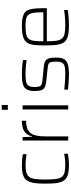

<svg xmlns="http://www.w3.org/2000/svg" viewBox="658 -1440 791 2146"><g transform="rotate(-90 1053.0 -367.5)"><path d="M275 8Q219 8 182.5 -1Q146 -10 124 -30Q102 -50 91 -80.5Q80 -111 76.5 -154.5Q73 -198 73 -254Q73 -317 77.5 -361.5Q82 -406 95 -436.5Q108 -467 130.5 -484.5Q153 -502 187 -510Q221 -518 270 -518Q304 -518 341 -515Q378 -512 402 -506V-466Q377 -470 342.5 -473.5Q308 -477 281 -477Q228 -477 196 -467.5Q164 -458 147 -434Q130 -410 124.5 -366.5Q119 -323 119 -256Q119 -186 124.5 -141.5Q130 -97 147.5 -73.5Q165 -50 197.5 -41.5Q230 -33 283 -33Q314 -33 349 -36.5Q384 -40 407 -45V-4Q384 1 347 4.5Q310 8 275 8Z M555 0V-510H593L597 -404H601Q613 -450 638.5 -475Q664 -500 699 -509Q734 -518 776 -518V-471Q704 -471 666 -446Q628 -421 614.5 -372Q601 -323 601 -252V0Z M898 -675V-743H952V-675ZM902 0V-510H948V0Z M1299 8Q1273 8 1241 6.5Q1209 5 1178.5 2.5Q1148 0 1124 -3V-44Q1156 -41 1179.5 -39Q1203 -37 1223 -35.5Q1243 -34 1263.5 -33.5Q1284 -33 1309 -33Q1365 -33 1392 -43Q1419 -53 1428 -75.5Q1437 -98 1437 -135Q1437 -178 1430 -197Q1423 -216 1407.5 -221.5Q1392 -227 1363 -230L1218 -245Q1174 -250 1150 -262.5Q1126 -275 1117 -302Q1108 -329 1108 -372Q1108 -422 1120.5 -451.5Q1133 -481 1158.5 -495.5Q1184 -510 1220 -514Q1256 -518 1302 -518Q1326 -518 1353 -516.5Q1380 -515 1406.5 -512.5Q1433 -510 1454 -505V-465Q1426 -469 1400 -472Q1374 -475 1347.5 -476Q1321 -477 1289 -477Q1249 -477 1218 -472Q1187 -467 1170 -446.5Q1153 -426 1153 -378Q1153 -341 1159.5 -322.5Q1166 -304 1182.5 -297.5Q1199 -291 1228 -288L1370 -274Q1415 -270 1438.5 -258.5Q1462 -247 1472 -219.5Q1482 -192 1482 -135Q1482 -90 1471.5 -62Q1461 -34 1438.5 -19Q1416 -4 1381.5 2Q1347 8 1299 8Z M1837 8Q1779 8 1739.5 0.5Q1700 -7 1676 -24.5Q1652 -42 1639 -72Q1626 -102 1622 -147Q1618 -192 1618 -254Q1618 -328 1623 -378.5Q1628 -429 1648.5 -459.5Q1669 -490 1714 -504Q1759 -518 1838 -518Q1894 -518 1930 -509.5Q1966 -501 1987 -483.5Q2008 -466 2018 -435Q2028 -404 2031 -360Q2034 -316 2034 -256V-239H1664Q1664 -177 1669.5 -136.5Q1675 -96 1692.5 -73Q1710 -50 1746.5 -41.5Q1783 -33 1845 -33Q1871 -33 1901.5 -34.5Q1932 -36 1961.5 -39Q1991 -42 2014 -46V-5Q1994 -1 1964.5 2Q1935 5 1902 6.5Q1869 8 1837 8ZM1988 -258V-296Q1988 -357 1981 -393Q1974 -429 1957 -447.5Q1940 -466 1910 -471.5Q1880 -477 1835 -477Q1777 -477 1743 -470Q1709 -463 1691.5 -442Q1674 -421 1669 -382Q1664 -343 1664 -278H2008Z"/></g></svg>

Font: Saira Thin ExtraLight
Style: Regular
Weight: 250
Version: Version 1.101